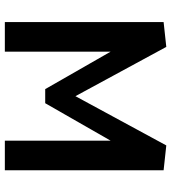

<svg xmlns="http://www.w3.org/2000/svg" viewBox="22 -712 690 773"><g transform="rotate(90 366.5 -325.0)"><path d="M665 0V-639.2L565 -650L366.7 -284.2L168.3 -650L68.3 -639.2V0H187.5V-425.8L338.3 -162.5H395L545.8 -425.8V0Z"/></g></svg>

Font: Boon SemiBold
Style: Regular
Weight: 600
Designer: Sungsit Sawaiwan
Foundry: FontUni
Version: Version 2.0